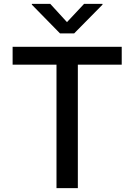

<svg xmlns="http://www.w3.org/2000/svg" viewBox="-20 -969 692 989"><path d="M45 -636H271V0H381V-636H607V-728H45ZM144 -945 289 -797H362L508 -945V-949H413L325 -855L239 -949H144Z"/></svg>

Font: Wafeq Medium
Style: Regular
Weight: 500
Designer: Rasmus Andersson & Azza Alameddine
Foundry: Google & TypeTogether
Version: Version 3.000;January 28, 2025;FontCreator 15.0.0.3014 64-bi